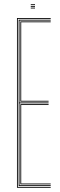

<svg xmlns="http://www.w3.org/2000/svg" viewBox="-20 -885 284 905"><path d="M60 0V-800H219V-796H64V-4H219V0ZM68 -8V-792H219V-788H72V-402H209V-398H72V-12H219V-8ZM76 -406V-784H219V-780H80V-410H209V-406ZM76 -16V-394H209V-390H80V-20H219V-16ZM125 -861V-865H145V-861ZM125 -853V-857H145V-853ZM125 -845V-849H145V-845Z"/></svg>

Font: Big Shoulders Inline Display Thin
Style: Regular
Weight: 100
Designer: Patric King
Foundry: XO Type Co
Version: Version 1.000